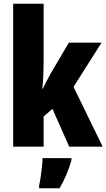

<svg xmlns="http://www.w3.org/2000/svg" viewBox="-20 -780 566 1021"><path d="M212 -458Q212 -420 210.5 -382.5Q209 -345 205 -309H208Q219 -332 230 -353Q241 -374 250 -390L346 -553H520L371 -318L526 0H348L259 -201L212 -161V0H50V-760H212ZM360 72Q337 152 297 221H188V207Q192 190 196 163Q200 136 203 108.5Q206 81 206 61H360Z"/></svg>

Font: Noto Sans Tamil ExtraCondensed Black
Style: Regular
Weight: 900
Width: 2
Designer: Jelle Bosma - Monotype Design Team
Foundry: Monotype Imaging Inc.
Version: Version 2.004; ttfautohint (v1.8.4.7-5d5b)